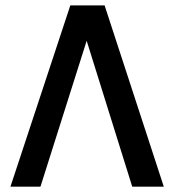

<svg xmlns="http://www.w3.org/2000/svg" viewBox="-20 -696 650 716"><path d="M19 0 242.2 -675.8H370.1L590.8 0H473.1L303.2 -543.9L130.9 0Z"/></svg>

Font: Clear Sans Medium
Style: Regular
Weight: 500
Foundry: Intel Corporation
Version: Version 1.00